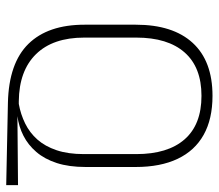

<svg xmlns="http://www.w3.org/2000/svg" viewBox="-63 -626 704 618"><g transform="rotate(90 289.0 -317.0)"><path d="M576 -23V15L310.5 9.5Q183 6.5 121.2 -56.5Q59.5 -119.5 59.5 -237V-402Q59.5 -521.5 118 -585.2Q176.5 -649 288.5 -649Q363 -649 414 -620.5Q465 -592 491.2 -536.8Q517.5 -481.5 517.5 -402V-240.5Q517.5 -187 504.8 -147.8Q492 -108.5 469.2 -82Q446.5 -55.5 417 -40.5Q387.5 -25.5 353.5 -21H347ZM306 -25.5H314.5Q348 -31.5 377.5 -46Q407 -60.5 429 -85.2Q451 -110 463.5 -147Q476 -184 476 -235V-403.5Q476 -505 428.5 -559.2Q381 -613.5 288.5 -613.5Q196.5 -613.5 148.8 -559.2Q101 -505 101 -403.5V-236Q101 -135.5 154.2 -81Q207.5 -26.5 306 -25.5Z"/></g></svg>

Font: Anek Malayalam ExtraLight
Style: Regular
Weight: 250
Version: Version 1.003